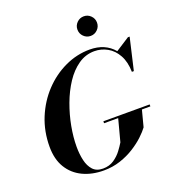

<svg xmlns="http://www.w3.org/2000/svg" viewBox="-171 -1106 1127 1247"><g transform="rotate(-20 393.0 -483.0)"><path d="M482.8 -908.4Q482.8 -936.1 502.6 -956Q522.5 -975.9 550.6 -975.9Q578.4 -975.9 598.2 -956Q618.1 -936.1 618.1 -908.4Q618.1 -880.2 598.2 -860.4Q578.4 -840.5 550.6 -840.5Q522.5 -840.5 502.6 -860.4Q482.8 -880.2 482.8 -908.4ZM437.5 -291.5H757.5V-278H699L669.5 -165Q652.5 -141.5 620.8 -111.5Q589 -81.5 545.2 -53.8Q501.5 -26 447.5 -8Q393.5 10 332.5 10Q251 10 187.8 -20.2Q124.5 -50.5 88.5 -109.5Q52.5 -168.5 52.5 -255Q52.5 -361 90.2 -452.8Q128 -544.5 193 -613.5Q258 -682.5 340.8 -721.2Q423.5 -760 512.5 -760Q618.5 -760 678.5 -688.5L774 -750H786L735 -530H721.5Q720 -599.5 694 -646.2Q668 -693 626.5 -716.2Q585 -739.5 537.5 -739.5Q476.5 -739.5 426 -704.5Q375.5 -669.5 336.8 -610.8Q298 -552 271.5 -480.2Q245 -408.5 231.2 -334.5Q217.5 -260.5 217.5 -195Q217.5 -144 227.5 -100.5Q237.5 -57 262 -30.2Q286.5 -3.5 331 -3.5Q375.5 -3.5 407.5 -25.2Q439.5 -47 460.8 -75.5Q482 -104 494.5 -125L535 -278H437.5Z"/></g></svg>

Font: Bodoni* 16pt
Style: Bold Italic
Weight: 700
Italic angle: -13°
Version: Version 2.3